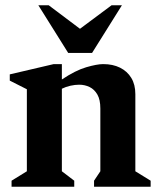

<svg xmlns="http://www.w3.org/2000/svg" viewBox="-20 -709 607 729"><path d="M23.9 0V-22.9L82 -58.7V-370.1L17.1 -402.9V-426.6L183.9 -465.6H214.9V-407.2Q266.1 -441.5 307.1 -453.6Q348.1 -465.6 371.7 -465.6Q408.4 -465.6 435.7 -452.1Q463.1 -438.5 478.5 -413.2Q493.9 -387.9 493.9 -351.6V-58.7L552 -22.9V0H337.1V-22.9L361 -58.7V-297.1Q361 -330.3 349.8 -349.9Q338.5 -369.6 320.3 -378.5Q302 -387.4 280.9 -387.4Q264.9 -387.4 247.4 -383.5Q229.9 -379.6 214.9 -372.1V-58.7L261.9 -22.9V0ZM239 -507.9 125.6 -689H164.9L283.7 -599.7L403.6 -689H442.9L329.5 -507.9Z"/></svg>

Font: Ancizar Serif Light
Style: Regular
Weight: 300
Designer: Cesar Puertas, Viviana Monsalve, Julian Moncada, Julian Prieto, Jose Castro, Felipe Aragon, Mariel Hernandez, Sara Alarc
Version: Version 8.100